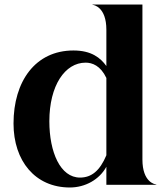

<svg xmlns="http://www.w3.org/2000/svg" viewBox="-20 -820 744 852"><path d="M452 -688V-527C426 -563 386 -596 306 -596C136 -596 40 -458 40 -272C40 -106 136 12 290 12C358 12 421 -23 452 -80V0H673.5V-1.5C668 -1.5 612 -11 612 -112V-800H390.5V-798.5C396 -798.5 452 -789 452 -688ZM452 -474V-131C423 -62 386 -32 335 -32C248 -32 199 -144 199 -282C199 -440 268 -542 360 -542C389 -542 426 -529 452 -474Z"/></svg>

Font: Beautique Display Medium
Style: Bold
Weight: 900
Designer: Nhat-Quang Ngo
Version: Version 1.100;Glyphs 3.2.3 (3260)